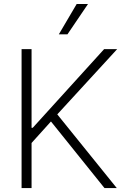

<svg xmlns="http://www.w3.org/2000/svg" viewBox="-20 -957 637 977"><path d="M89.8 -707H140.6V-306.6H146.5L509.8 -707H576.2L271.5 -375L574.2 0H511.7L239.3 -338.9L140.6 -229.5V0H89.8ZM370.1 -936.5H427.7L323.2 -782.2H279.3Z"/></svg>

Font: Pretendard ExtraLight
Style: Regular
Weight: 200
Designer: Base glyphs from Inter by Rasmus Andersson; Hangeul glyphs from Noto Sans CJK(Source Han Sans) by Jang Soo-young and Kan
Foundry: Kil Hyung-jin
Version: Version 1.309